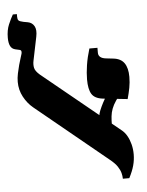

<svg xmlns="http://www.w3.org/2000/svg" viewBox="-58 -895 728 951"><g transform="rotate(-5 306.0 -419.0)"><path d="M514 10Q514 -3 510 -18.5Q506 -34 494.5 -51.5Q483 -69 458 -89L102 -381Q74 -404 55.5 -438.5Q37 -473 37 -513Q37 -533 41.5 -554.5Q46 -576 51.5 -596.5Q57 -617 62 -631.5Q67 -646 68 -651Q70 -660 68 -664.5Q66 -669 61 -670L39 -675Q22 -679 14.5 -694Q7 -709 7 -735Q7 -773 19 -801Q31 -829 42 -848H62V-835Q62 -822 67 -816.5Q72 -811 91 -807L113 -803Q134 -799 144.5 -780.5Q155 -762 148 -728L124 -611Q120 -592 123.5 -575.5Q127 -559 149 -540L527 -231Q544 -218 555 -198.5Q566 -179 572 -155.5Q578 -132 578 -106Q578 -78 570.5 -50.5Q563 -23 546 10ZM483 -260 425 -309Q425 -319 432 -336.5Q439 -354 449.5 -374Q460 -394 471 -410L505 -459L557 -439L514 -378Q501 -359 494 -340.5Q487 -322 485 -302.5Q483 -283 483 -260ZM572 -381 449 -394Q409 -399 394.5 -423Q380 -447 380 -495Q380 -527 386 -566Q392 -605 405 -647H445V-622Q445 -609 454.5 -601Q464 -593 483 -591L518 -587Q556 -583 573 -558.5Q590 -534 590 -490Q590 -462 585 -436Q580 -410 572 -381Z"/></g></svg>

Font: Noto Serif Hebrew Black
Style: Regular
Weight: 900
Version: Version 2.003